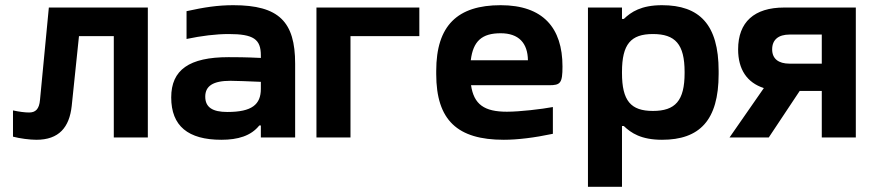

<svg xmlns="http://www.w3.org/2000/svg" viewBox="-20 -529 3358 739"><path d="M256 -121 284 -390H418V0H549V-500H168L134 -145C131 -108 116 -96 92 -96C75 -96 53 -99 30 -104V-3C56 4 95 9 120 9C207 9 247 -39 256 -121Z M878 -509C818 -509 766 -501 698 -486V-379C755 -391 811 -398 860 -398C956 -398 984 -378 984 -316V-306C925 -309 883 -309 860 -309C708 -309 639 -260 639 -154C639 -44 704 9 832 9C896 9 946 -6 978 -46H984V0H1116V-284C1116 -445 1054 -509 878 -509ZM770 -157C770 -198 800 -218 867 -218C890 -218 935 -216 984 -214V-187C984 -127 950 -98 855 -98C798 -98 770 -116 770 -157Z M1198 0H1329V-390H1594V-500H1198Z M2145 -273C2145 -422 2070 -509 1907 -509C1741 -509 1659 -431 1659 -256V-244C1659 -66 1741 9 1919 9C1972 9 2037 1 2108 -14V-117C2065 -109 1981 -99 1931 -99C1844 -99 1804 -127 1793 -201H2094C2137 -201 2145 -209 2145 -273ZM1792 -297C1801 -371 1835 -401 1907 -401C1977 -401 2011 -363 2012 -297Z M2746 -244V-256C2746 -435 2672 -509 2528 -509C2448 -509 2409 -483 2381 -456H2374V-500H2243V190H2374V-44H2381C2409 -17 2448 9 2528 9C2672 9 2746 -65 2746 -244ZM2374 -248V-252C2374 -359 2408 -398 2493 -398C2579 -398 2615 -359 2615 -252V-248C2615 -141 2579 -102 2493 -102C2408 -102 2374 -141 2374 -248Z M3274 -500H2998C2883 -500 2821 -444 2821 -339C2821 -262 2855 -211 2920 -190L2788 0H2939L3058 -179H3143V0H3274ZM2952 -339C2952 -376 2976 -396 3019 -396H3143V-284H3019C2976 -284 2952 -303 2952 -339Z"/></svg>

Font: LT Wave Alt Bold
Style: Regular
Weight: 700
Designer: Daniel Lyons
Version: Version 2.5 (Glyphs App)